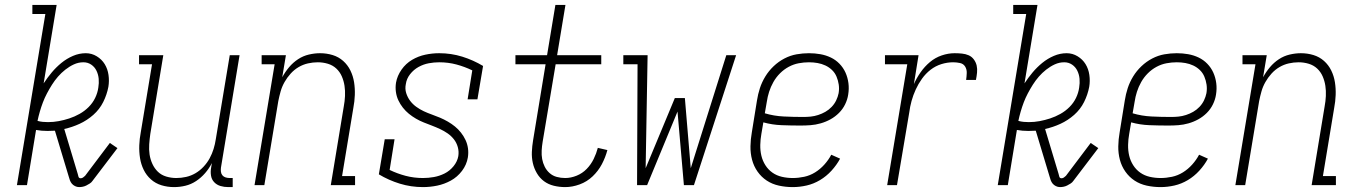

<svg xmlns="http://www.w3.org/2000/svg" viewBox="-20 -755 5540 783"><path d="M303 8Q294 8 286 4Q278 0 273 -6Q268 -12 265 -20Q262 -28 260 -36L204 -222Q197 -222 189 -221.5Q181 -221 174 -221Q162 -221 150 -222Q138 -223 127 -225L90 0H49L165 -698H112V-735H211L158 -415Q173 -438 191 -459.5Q209 -481 230.5 -498.5Q252 -516 277.5 -527Q303 -538 330 -538Q354 -538 374.5 -525.5Q395 -513 407 -493.5Q419 -474 422.5 -449.5Q426 -425 422 -401Q416 -369 401 -339Q386 -309 360.5 -286.5Q335 -264 304.5 -250Q274 -236 242 -229L297 -46Q298 -41 300 -34.5Q302 -28 309 -28Q314 -28 318.5 -31Q323 -34 327 -38L428 -172L459 -151L357 -17Q353 -11 346 -6.5Q339 -2 332 1.5Q325 5 317.5 6.5Q310 8 303 8ZM176 -257Q198 -257 219.5 -261Q241 -265 262.5 -272Q284 -279 304.5 -290.5Q325 -302 341.5 -318.5Q358 -335 368 -355.5Q378 -376 381 -398Q384 -416 382.5 -433.5Q381 -451 373.5 -466.5Q366 -482 352 -491.5Q338 -501 320 -501Q300 -501 281.5 -492.5Q263 -484 246.5 -471Q230 -458 216.5 -442.5Q203 -427 192 -409.5Q181 -392 171.5 -374Q162 -356 155 -337.5Q148 -319 142.5 -300Q137 -281 133 -262Q144 -259 154.5 -258Q165 -257 176 -257Z M690 8Q663 8 638.5 0.5Q614 -7 595.5 -23.5Q577 -40 566 -62.5Q555 -85 551 -110.5Q547 -136 548 -162.5Q549 -189 554 -215L600 -493H547V-530H646L593 -209Q590 -188 588.5 -166.5Q587 -145 590 -125Q593 -105 601.5 -86.5Q610 -68 624 -54.5Q638 -41 658 -35Q678 -29 699 -29Q719 -29 739 -33.5Q759 -38 777 -48.5Q795 -59 810 -75Q825 -91 835 -109.5Q845 -128 851 -147.5Q857 -167 860 -187L917 -530H957L881 -71Q880 -63 881 -54.5Q882 -46 887 -40Q892 -34 900 -31.5Q908 -29 917 -29H929V8H911Q894 8 879 3.5Q864 -1 853.5 -12Q843 -23 840.5 -39Q838 -55 841 -71L844 -90Q833 -68 816.5 -49Q800 -30 779.5 -16.5Q759 -3 736 2.5Q713 8 690 8Z M1018 0 1100 -493H1047V-530H1146L1131 -440Q1143 -462 1159 -481Q1175 -500 1195.5 -513.5Q1216 -527 1239.5 -532.5Q1263 -538 1285 -538Q1312 -538 1336.5 -530.5Q1361 -523 1379.5 -506.5Q1398 -490 1409 -467.5Q1420 -445 1424 -419.5Q1428 -394 1427 -367.5Q1426 -341 1421 -315L1375 -37H1428V0H1329L1382 -321Q1386 -342 1387 -363.5Q1388 -385 1385 -405Q1382 -425 1374 -443.5Q1366 -462 1351.5 -475.5Q1337 -489 1317 -495Q1297 -501 1276 -501Q1256 -501 1236 -496.5Q1216 -492 1198 -481.5Q1180 -471 1165.5 -455Q1151 -439 1140.5 -420.5Q1130 -402 1124.5 -382.5Q1119 -363 1115 -343L1058 0Z M1705 8Q1656 8 1610.5 -6Q1565 -20 1525 -44L1549 -187H1589L1569 -62Q1600 -47 1634 -38Q1668 -29 1705 -29Q1727 -29 1749.5 -33Q1772 -37 1793 -47.5Q1814 -58 1829.5 -77Q1845 -96 1849 -118Q1852 -137 1847 -155Q1842 -173 1831 -187Q1820 -201 1805.5 -211Q1791 -221 1775 -228.5Q1759 -236 1742 -242.5Q1725 -249 1708.5 -255.5Q1692 -262 1676.5 -271Q1661 -280 1647.5 -291Q1634 -302 1623 -316Q1612 -330 1604.5 -346Q1597 -362 1594.5 -380.5Q1592 -399 1595 -418Q1600 -446 1617.5 -471Q1635 -496 1660.5 -511Q1686 -526 1714.5 -532Q1743 -538 1771 -538Q1820 -538 1865 -524Q1910 -510 1950 -486L1927 -350H1887L1906 -468Q1875 -483 1841.5 -492Q1808 -501 1771 -501Q1750 -501 1728.5 -497Q1707 -493 1687 -482Q1667 -471 1652.5 -452.5Q1638 -434 1635 -412Q1631 -393 1636.5 -375.5Q1642 -358 1652.5 -344Q1663 -330 1677.5 -319.5Q1692 -309 1708 -301.5Q1724 -294 1741 -288Q1758 -282 1774.5 -275Q1791 -268 1806.5 -259Q1822 -250 1835.5 -239Q1849 -228 1860 -214Q1871 -200 1878.5 -184Q1886 -168 1888.5 -150Q1891 -132 1888 -113Q1883 -83 1864 -58Q1845 -33 1818.5 -18.5Q1792 -4 1763 2Q1734 8 1705 8Z M2285 8Q2261 8 2238.5 2.5Q2216 -3 2198.5 -16Q2181 -29 2169.5 -48.5Q2158 -68 2153 -90Q2148 -112 2149 -135.5Q2150 -159 2154 -183L2205 -493H2082V-530H2211L2245 -735H2286L2252 -530H2432V-493H2246L2193 -177Q2190 -159 2189 -141Q2188 -123 2191 -106.5Q2194 -90 2201.5 -75Q2209 -60 2221.5 -49Q2234 -38 2250.5 -33.5Q2267 -29 2285 -29Q2308 -29 2331.5 -38.5Q2355 -48 2372.5 -66Q2390 -84 2401 -106.5Q2412 -129 2418 -152L2457 -143Q2449 -113 2434.5 -85.5Q2420 -58 2397 -36Q2374 -14 2344 -3Q2314 8 2285 8Z M2578 0 2580 -493H2522V-530H2621L2613 -69L2732 -355H2773L2797 -69L2942 -530H2982L2810 0H2769L2743 -300L2619 0Z M3213 8Q3184 8 3156.5 2Q3129 -4 3107 -18.5Q3085 -33 3069.5 -55Q3054 -77 3047 -103.5Q3040 -130 3040.5 -158.5Q3041 -187 3046 -215L3067 -345Q3071 -371 3079 -395.5Q3087 -420 3101 -443Q3115 -466 3135 -485Q3155 -504 3179 -516.5Q3203 -529 3228.5 -533.5Q3254 -538 3279 -538Q3303 -538 3325.5 -534Q3348 -530 3368 -520.5Q3388 -511 3403.5 -495Q3419 -479 3428 -459Q3437 -439 3440 -416Q3443 -393 3439 -369Q3436 -349 3426.5 -329.5Q3417 -310 3401.5 -294.5Q3386 -279 3367 -268.5Q3348 -258 3327 -252Q3306 -246 3285.5 -244.5Q3265 -243 3245 -243Q3206 -243 3167.5 -244.5Q3129 -246 3093 -256L3085 -209Q3081 -187 3080.5 -164Q3080 -141 3085 -120Q3090 -99 3101.5 -81Q3113 -63 3130 -51Q3147 -39 3168.5 -34Q3190 -29 3213 -29Q3236 -29 3259.5 -34Q3283 -39 3304 -52Q3325 -65 3342 -84Q3359 -103 3370 -124L3406 -108Q3392 -82 3371 -59Q3350 -36 3324 -20.5Q3298 -5 3269.5 1.5Q3241 8 3213 8ZM3255 -278Q3271 -278 3286 -279.5Q3301 -281 3316.5 -286Q3332 -291 3346 -299Q3360 -307 3371.5 -319Q3383 -331 3390 -345.5Q3397 -360 3400 -375Q3403 -393 3400.5 -410Q3398 -427 3391.5 -442.5Q3385 -458 3373 -469.5Q3361 -481 3346 -488Q3331 -495 3314 -498Q3297 -501 3279 -501Q3258 -501 3237 -497Q3216 -493 3196.5 -482.5Q3177 -472 3161 -456Q3145 -440 3134 -420.5Q3123 -401 3116.5 -380.5Q3110 -360 3107 -339L3099 -293Q3136 -282 3175.5 -280Q3215 -278 3255 -278Z M3598 0 3680 -493H3589V-530H3726L3707 -412Q3718 -437 3734.5 -460.5Q3751 -484 3772.5 -502Q3794 -520 3820.5 -529Q3847 -538 3873 -538Q3888 -538 3903 -536.5Q3918 -535 3930.5 -529.5Q3943 -524 3951.5 -512.5Q3960 -501 3963 -487.5Q3966 -474 3964.5 -459Q3963 -444 3960 -429H3920Q3922 -443 3922.5 -457.5Q3923 -472 3916 -483.5Q3909 -495 3895 -498Q3881 -501 3867 -501Q3843 -501 3819 -493.5Q3795 -486 3775 -470.5Q3755 -455 3740 -434Q3725 -413 3714.5 -390Q3704 -367 3697.5 -343.5Q3691 -320 3688 -296L3638 0Z M4303 8Q4294 8 4286 4Q4278 0 4273 -6Q4268 -12 4265 -20Q4262 -28 4260 -36L4204 -222Q4197 -222 4189 -221.5Q4181 -221 4174 -221Q4162 -221 4150 -222Q4138 -223 4127 -225L4090 0H4049L4165 -698H4112V-735H4211L4158 -415Q4173 -438 4191 -459.5Q4209 -481 4230.5 -498.5Q4252 -516 4277.5 -527Q4303 -538 4330 -538Q4354 -538 4374.5 -525.5Q4395 -513 4407 -493.5Q4419 -474 4422.5 -449.5Q4426 -425 4422 -401Q4416 -369 4401 -339Q4386 -309 4360.5 -286.5Q4335 -264 4304.5 -250Q4274 -236 4242 -229L4297 -46Q4298 -41 4300 -34.5Q4302 -28 4309 -28Q4314 -28 4318.5 -31Q4323 -34 4327 -38L4428 -172L4459 -151L4357 -17Q4353 -11 4346 -6.5Q4339 -2 4332 1.5Q4325 5 4317.5 6.5Q4310 8 4303 8ZM4176 -257Q4198 -257 4219.5 -261Q4241 -265 4262.5 -272Q4284 -279 4304.5 -290.5Q4325 -302 4341.5 -318.5Q4358 -335 4368 -355.5Q4378 -376 4381 -398Q4384 -416 4382.5 -433.5Q4381 -451 4373.5 -466.5Q4366 -482 4352 -491.5Q4338 -501 4320 -501Q4300 -501 4281.5 -492.5Q4263 -484 4246.5 -471Q4230 -458 4216.5 -442.5Q4203 -427 4192 -409.5Q4181 -392 4171.5 -374Q4162 -356 4155 -337.5Q4148 -319 4142.5 -300Q4137 -281 4133 -262Q4144 -259 4154.5 -258Q4165 -257 4176 -257Z M4713 8Q4684 8 4656.5 2Q4629 -4 4607 -18.5Q4585 -33 4569.5 -55Q4554 -77 4547 -103.5Q4540 -130 4540.5 -158.5Q4541 -187 4546 -215L4567 -345Q4571 -371 4579 -395.5Q4587 -420 4601 -443Q4615 -466 4635 -485Q4655 -504 4679 -516.5Q4703 -529 4728.5 -533.5Q4754 -538 4779 -538Q4803 -538 4825.5 -534Q4848 -530 4868 -520.5Q4888 -511 4903.5 -495Q4919 -479 4928 -459Q4937 -439 4940 -416Q4943 -393 4939 -369Q4936 -349 4926.5 -329.5Q4917 -310 4901.5 -294.5Q4886 -279 4867 -268.5Q4848 -258 4827 -252Q4806 -246 4785.5 -244.5Q4765 -243 4745 -243Q4706 -243 4667.5 -244.5Q4629 -246 4593 -256L4585 -209Q4581 -187 4580.5 -164Q4580 -141 4585 -120Q4590 -99 4601.5 -81Q4613 -63 4630 -51Q4647 -39 4668.5 -34Q4690 -29 4713 -29Q4736 -29 4759.5 -34Q4783 -39 4804 -52Q4825 -65 4842 -84Q4859 -103 4870 -124L4906 -108Q4892 -82 4871 -59Q4850 -36 4824 -20.5Q4798 -5 4769.5 1.5Q4741 8 4713 8ZM4755 -278Q4771 -278 4786 -279.5Q4801 -281 4816.5 -286Q4832 -291 4846 -299Q4860 -307 4871.5 -319Q4883 -331 4890 -345.5Q4897 -360 4900 -375Q4903 -393 4900.5 -410Q4898 -427 4891.5 -442.5Q4885 -458 4873 -469.5Q4861 -481 4846 -488Q4831 -495 4814 -498Q4797 -501 4779 -501Q4758 -501 4737 -497Q4716 -493 4696.5 -482.5Q4677 -472 4661 -456Q4645 -440 4634 -420.5Q4623 -401 4616.5 -380.5Q4610 -360 4607 -339L4599 -293Q4636 -282 4675.5 -280Q4715 -278 4755 -278Z M5018 0 5100 -493H5047V-530H5146L5131 -440Q5143 -462 5159 -481Q5175 -500 5195.5 -513.5Q5216 -527 5239.5 -532.5Q5263 -538 5285 -538Q5312 -538 5336.5 -530.5Q5361 -523 5379.5 -506.5Q5398 -490 5409 -467.5Q5420 -445 5424 -419.5Q5428 -394 5427 -367.5Q5426 -341 5421 -315L5375 -37H5428V0H5329L5382 -321Q5386 -342 5387 -363.5Q5388 -385 5385 -405Q5382 -425 5374 -443.5Q5366 -462 5351.5 -475.5Q5337 -489 5317 -495Q5297 -501 5276 -501Q5256 -501 5236 -496.5Q5216 -492 5198 -481.5Q5180 -471 5165.5 -455Q5151 -439 5140.5 -420.5Q5130 -402 5124.5 -382.5Q5119 -363 5115 -343L5058 0Z"/></svg>

Font: Iosevka Slab Extralight
Style: Italic
Weight: 200
Italic angle: -9°
Monospace: yes
Designer: Belleve Invis
Foundry: Belleve Invis
Version: Version 11.1.1; ttfautohint (v1.8.3)